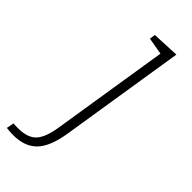

<svg xmlns="http://www.w3.org/2000/svg" viewBox="-347 -572 852 852"><g transform="rotate(45 79.0 -145.5)"><path d="M-101 234 -94 199Q-86 200 -78.5 200Q-71 200 -64 200Q-5 200 22.5 170.5Q50 141 61 68L148 -481L68 -495L72 -522L201 -528L108 59Q93 155 53.5 196Q14 237 -59 237Q-71 237 -80.5 236Q-90 235 -101 234Z"/></g></svg>

Font: Bitter Light
Style: Italic
Weight: 300
Italic angle: -9°
Designer: Sol Matas, and Bitter project Authors
Foundry: Sol Matas
Version: Version 2.001